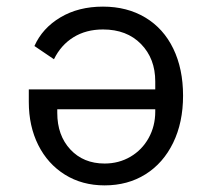

<svg xmlns="http://www.w3.org/2000/svg" viewBox="-20 -548 640 580"><path d="M449 -278V-302Q449 -371 406 -415Q363 -459 291 -459Q240 -459 202 -435.5Q164 -412 143 -369L84 -409Q108 -463 162.5 -495.5Q217 -528 291 -528Q364 -528 419 -495Q474 -462 503.5 -401Q533 -340 533 -259Q533 -178 503 -116.5Q473 -55 419.5 -21.5Q366 12 296 12Q228 12 176 -20.5Q124 -53 95.5 -110Q67 -167 67 -240V-278ZM153 -207Q153 -139 192.5 -96.5Q232 -54 296 -54Q339 -54 374 -74.5Q409 -95 429 -131Q449 -167 449 -211V-218H153Z"/></svg>

Font: iA Writer Mono V
Style: Regular
Weight: 400
Designer: Mike Abbink, Paul van der Laan, Pieter van Rosmalen
Foundry: Bold Monday
Version: Version 2.000